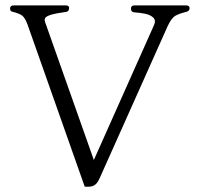

<svg xmlns="http://www.w3.org/2000/svg" viewBox="-20 -691 740 714"><path d="M295 3 83 -598Q73 -626 61 -634Q49 -642 27 -647Q17 -649 17.5 -660Q18 -671 31 -671H224Q238 -671 237 -660Q236 -649 227 -647Q213 -645 192.5 -641.5Q172 -638 157.5 -631.5Q143 -625 147 -611L329 -96L552 -596Q561 -615 550 -625.5Q539 -636 519 -640Q499 -644 480 -645Q467 -646 467 -658.5Q467 -671 480 -671H672Q685 -671 685 -660.5Q685 -650 673 -647Q645 -640 631.5 -632Q618 -624 604 -595L363 -56Q354 -35 347 -21Q340 -7 329 -1Q318 5 295 3Z"/></svg>

Font: Diphylleia
Style: Regular
Weight: 400
Designer: Minha Hyung
Foundry: JAMO
Version: Version 1.000; ttfautohint (v1.8.4.7-5d5b);gftools[0.9.28]